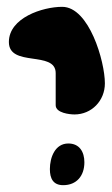

<svg xmlns="http://www.w3.org/2000/svg" viewBox="-20 -601 327 562"><path d="M6 -478C6 -403 143 -454 143 -387V-293C143 -270 185 -266 198 -266C248 -266 287 -306 287 -357C287 -421 241 -581 162 -581C105 -581 6 -549 6 -478ZM126 -106C126 -78 136 -59 165 -59C204 -59 227 -86 227 -126C227 -156 213 -181 180 -181C141 -181 126 -140 126 -106Z"/></svg>

Font: Charger
Style: Overspray
Weight: 400
Designer: Jasper
Foundry: Cannot Into Space Fonts
Version: Version 0.980